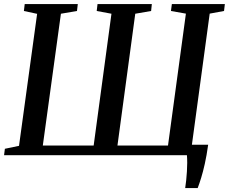

<svg xmlns="http://www.w3.org/2000/svg" viewBox="-21 -763 1126 944"><path d="M889.5 161.5Q892.5 144 894.5 123Q896.5 102 898 80.2Q899.5 58.5 899.5 37.8Q899.5 17 898 0L855 -51.5H1002.5Q995 2 986 42.2Q977 82.5 968 111.5Q959 140.5 951 161.5ZM-1 0 3 -31.5 72.5 -46 161.5 -695 96.5 -709 100.5 -743H361.5L357.5 -709L278.5 -695.5L189.5 -47.5H439.5L527 -695.5L454.5 -709L458.5 -743H725.5L722 -709L644 -695.5L556.5 -47.5H805L893 -696L819.5 -709L824 -743H1084.5L1080.5 -709L1010 -696L922 -47.5L993 -31.5L989 0Z"/></svg>

Font: Merriweather 72pt Medium
Style: Italic
Weight: 500
Italic angle: -7.8°
Version: Version 2.101